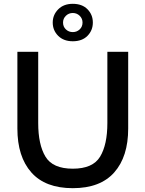

<svg xmlns="http://www.w3.org/2000/svg" viewBox="-20 -971 761 1005"><path d="M71 -298V-700H180V-327Q180 -214 218 -151Q256 -88 361 -88Q466 -88 504 -151Q542 -214 542 -327V-700H651V-298Q651 -151 578 -68.5Q505 14 361 14Q217 14 144 -68.5Q71 -151 71 -298ZM256 -853Q256 -893 284.5 -922Q313 -951 361 -951Q410 -951 438 -922.5Q466 -894 466 -853Q466 -812 438 -783.5Q410 -755 361 -755Q313 -755 284.5 -783.5Q256 -812 256 -853ZM412 -853Q412 -874 397 -888.5Q382 -903 361 -903Q340 -903 325 -888.5Q310 -874 310 -853Q310 -831 325 -817Q340 -803 361 -803Q382 -803 397 -817Q412 -831 412 -853Z"/></svg>

Font: Cabin Medium
Style: Regular
Weight: 500
Designer: Pablo Impallari
Foundry: Pablo Impallari. http://www.impallari.com Igino Marini. http://www.ikern.com
Version: Version 2.200